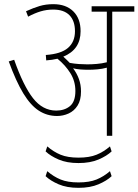

<svg xmlns="http://www.w3.org/2000/svg" viewBox="-20 -652 665 922"><path d="M369 -213Q369 -171 352.5 -145Q336 -119 309.5 -107Q283 -95 254 -95Q206 -95 166.5 -120.5Q127 -146 92 -203.5Q57 -261 22 -357L48 -365Q92 -240 138.5 -180.5Q185 -121 250 -121Q290 -121 316 -142.5Q342 -164 342 -215Q342 -262 318 -300.5Q294 -339 256 -370Q231 -364 202 -362L200 -388Q273 -393 306.5 -422Q340 -451 340 -502Q340 -552 313.5 -579Q287 -606 236 -606Q204 -606 175.5 -597.5Q147 -589 115 -572L105 -598Q140 -614 170 -623Q200 -632 236 -632Q297 -632 332 -597.5Q367 -563 367 -502Q367 -414 284 -380Q292 -373 300 -365Q308 -357 315 -350Q337 -346 359 -344.5Q381 -343 399 -343Q420 -343 444.5 -345Q469 -347 493 -353V-596H420V-622H625V-596H519V0H493V-327Q471 -321 448 -319Q425 -317 404 -317Q385 -317 366 -318.5Q347 -320 331 -324Q349 -300 359 -272.5Q369 -245 369 -213ZM357 131Q301 131 261.5 114Q222 97 199 75L207 51Q237 77 271 91Q305 105 357 105Q409 105 443.5 91Q478 77 508 51L516 75Q493 97 453 114Q413 131 357 131ZM357 250Q301 250 261.5 233Q222 216 199 194L207 170Q237 196 271 210Q305 224 357 224Q409 224 443.5 210Q478 196 508 170L516 194Q493 216 453 233Q413 250 357 250Z"/></svg>

Font: Noto Sans Devanagari UI SemiCondensed Thin
Style: Regular
Weight: 100
Width: 4
Designer: Jelle Bosma - Monotype Design Team
Foundry: Monotype Imaging Inc.
Version: Version 2.004